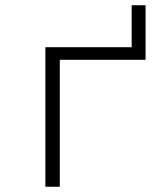

<svg xmlns="http://www.w3.org/2000/svg" viewBox="-20 -712 640 732"><path d="M153 0V-532H482V-692H535V-484H208V0Z"/></svg>

Font: Noto Sans Mono Light
Style: Regular
Weight: 300
Designer: Monotype Design Team
Foundry: Monotype Imaging Inc.
Version: Version 2.014; ttfautohint (v1.8.4.7-5d5b)